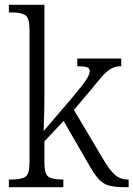

<svg xmlns="http://www.w3.org/2000/svg" viewBox="-20 -780 556 800"><path d="M17 0V-32H29Q69 -32 86 -43.5Q103 -55 103 -105V-656Q103 -705 85.5 -716.5Q68 -728 32 -728H17V-760H165V-374Q165 -354 164.5 -325.5Q164 -297 163 -271.5Q162 -246 162 -234L285 -378Q328 -429 341 -450.5Q354 -472 354 -484Q354 -496 341.5 -500Q329 -504 302 -504V-536H485V-504Q462 -504 445 -495Q428 -486 409.5 -466Q391 -446 364 -412L288 -322L408 -120Q435 -73 458 -52.5Q481 -32 512 -32H516V0H504Q460 0 435 -6.5Q410 -13 390.5 -34.5Q371 -56 345 -103L245 -276L165 -191V-102Q165 -54 182.5 -43Q200 -32 239 -32H244V0Z"/></svg>

Font: Noto Serif Tamil SemiCondensed Light
Style: Italic
Weight: 300
Width: 4
Italic angle: -12°
Designer: Indian Type Foundry, Tom Grace, and the Monotype Design Team
Foundry: Monotype Imaging Inc.
Version: Version 2.003; ttfautohint (v1.8.4.7-5d5b)